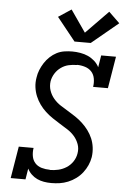

<svg xmlns="http://www.w3.org/2000/svg" viewBox="-64 -1031 728 1085"><g transform="rotate(5 300.0 -488.5)"><path d="M269 8Q247 8 226.5 4.5Q206 1 188 -7.5Q170 -16 155.5 -30Q141 -44 132 -62L122 0H38L68 -181H152Q148 -157 152 -134Q156 -111 170.5 -95Q185 -79 207.5 -72.5Q230 -66 254 -66Q254 -66 254 -65.5Q254 -65 254 -65Q278 -65 302 -70.5Q326 -76 347.5 -89.5Q369 -103 383.5 -124.5Q398 -146 402 -171Q407 -199 398 -224Q389 -249 372 -268.5Q355 -288 333 -302Q311 -316 289 -329.5Q267 -343 245.5 -357.5Q224 -372 205 -389.5Q186 -407 171 -428Q156 -449 146 -473Q136 -497 132.5 -524Q129 -551 134 -579Q137 -601 145.5 -622Q154 -643 166.5 -662.5Q179 -682 196.5 -698.5Q214 -715 234.5 -725.5Q255 -736 277.5 -739.5Q300 -743 322 -743Q345 -743 368.5 -739Q392 -735 412 -726Q432 -717 449 -702Q466 -687 476 -667L487 -735H571L541 -554H457Q461 -577 457 -600.5Q453 -624 438.5 -640Q424 -656 401.5 -663Q379 -670 356 -670Q356 -670 355.5 -669.5Q355 -669 355 -669Q332 -669 309 -664Q286 -659 265.5 -644.5Q245 -630 232 -609Q219 -588 215 -565Q211 -537 219.5 -512Q228 -487 245 -467Q262 -447 283.5 -433Q305 -419 327 -406Q349 -393 370.5 -378.5Q392 -364 411 -346.5Q430 -329 445.5 -308Q461 -287 471 -263.5Q481 -240 484.5 -213Q488 -186 484 -158Q480 -134 470 -111.5Q460 -89 444.5 -69Q429 -49 408 -33.5Q387 -18 363.5 -8.5Q340 1 316.5 4.5Q293 8 269 8ZM422 -800H330L225 -931L298 -979L384 -855L511 -985L573 -925Z"/></g></svg>

Font: Iosevka Curly Slab Extended
Style: Italic
Weight: 400
Width: 7
Italic angle: -9°
Monospace: yes
Designer: Belleve Invis
Foundry: Belleve Invis
Version: Version 11.1.0; ttfautohint (v1.8.3)